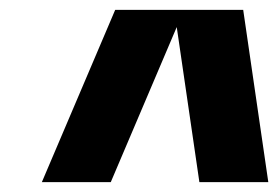

<svg xmlns="http://www.w3.org/2000/svg" viewBox="-20 -690 565 390"><path d="M474 -670 525 -320H385L339 -635L205 -320H65L214 -670Z"/></svg>

Font: Fivo Sans Modern Heavy
Style: Regular
Weight: 900
Designer: Alexander Slobzheninov
Foundry: Alexander Slobzheninov
Version: 1.0